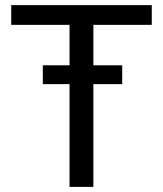

<svg xmlns="http://www.w3.org/2000/svg" viewBox="-20 -731 637 751"><path d="M458 -401.9H345.2V0H252V-401.9H147.5V-475.6H252V-633.8H23.9V-710.9H573.7V-633.8H345.2V-475.6H458Z"/></svg>

Font: Noboto
Style: Regular
Weight: 400
Designer: Google
Version: Version 2.001101; 2014